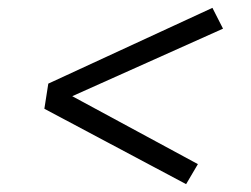

<svg xmlns="http://www.w3.org/2000/svg" viewBox="-20 -585 640 489"><path d="M454 -116 93 -308 103 -372 521 -565 548 -512 164 -340 484 -167Z"/></svg>

Font: Iosevka Slab LtExObl
Style: Regular
Weight: 300
Width: 7
Italic angle: -9°
Monospace: yes
Designer: Belleve Invis
Foundry: Belleve Invis
Version: Version 11.1.0; ttfautohint (v1.8.3)